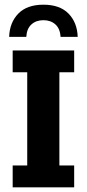

<svg xmlns="http://www.w3.org/2000/svg" viewBox="-20 -798 370 818"><path d="M34 0V-93H96V-490H34V-583H296V-490H233V-93H296V0ZM19 -641Q21 -702 58 -740Q95 -778 165 -778Q235 -778 272 -740Q309 -702 311 -641H238Q236 -676 216 -694Q196 -712 165 -712Q134 -712 114 -694Q94 -676 92 -641Z"/></svg>

Font: Rokkitt SemiBold
Style: Bold
Weight: 700
Version: Version 3.103